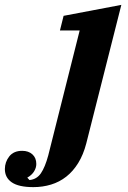

<svg xmlns="http://www.w3.org/2000/svg" viewBox="-201 -556 524 788"><path d="M-64 212Q-124 212 -152.5 192.5Q-181 173 -181 138Q-181 109 -163 86Q-145 63 -110 63Q-84 63 -68 77.5Q-52 92 -52 117Q-52 133 -61.5 148Q-71 163 -89 173L-80 183Q-50 180 -33 155Q-16 130 -3 82L126 -431H45L60 -491L297 -536L153 33Q141 79 120 113Q99 147 71 169Q43 191 8.5 201.5Q-26 212 -64 212Z"/></svg>

Font: IBM Plex Serif
Style: Bold Italic
Weight: 700
Italic angle: -14°
Designer: Mike Abbink, Paul van der Laan, Pieter van Rosmalen
Foundry: Bold Monday
Version: Version 3.001